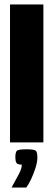

<svg xmlns="http://www.w3.org/2000/svg" viewBox="-20 -640 240 863"><path d="M25 -620H175V0H25ZM32 203Q52 166 65 142Q78 118 78 100Q58 100 53.5 91.5Q49 83 49 68Q49 45 55.5 38Q62 31 100 31Q135 31 141.5 38Q148 45 148 68Q148 88 139.5 115Q131 142 119.5 166Q108 190 98 203Z"/></svg>

Font: Smooch Sans Thin Black
Style: Regular
Weight: 900
Version: Version 1.010